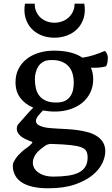

<svg xmlns="http://www.w3.org/2000/svg" viewBox="-20 -786 613 1051"><path d="M72.3 -76.2Q71.3 -82 72.8 -90.6Q74.2 -99.1 78.6 -104.5Q98.6 -126.5 118.4 -149.7Q138.2 -172.9 162.1 -196.8Q118.2 -214.8 91.6 -249.5Q64.9 -284.2 64.9 -335.4Q64.9 -377 81.5 -409.2Q98.1 -441.4 126.7 -463.6Q155.3 -485.8 193.6 -497.3Q231.9 -508.8 275.4 -508.8Q324.2 -508.8 363.5 -499.3Q402.8 -489.7 431.2 -470.2Q463.9 -475.1 493.4 -484.6Q522.9 -494.1 554.2 -507.3Q563 -499 566.7 -488.5Q570.3 -478 570.3 -470.2Q570.3 -454.6 567.6 -442.4Q564.9 -430.2 560.5 -422.9Q539.1 -417 518.6 -415.8Q498 -414.6 477.5 -415.5Q490.2 -387.7 490.2 -353Q490.2 -311 473.6 -277.8Q457 -244.6 428.5 -221.9Q399.9 -199.2 361.8 -187.3Q323.7 -175.3 280.3 -175.3Q263.2 -175.3 246.8 -177Q230.5 -178.7 214.8 -181.2Q208.5 -174.3 201.4 -166.7Q194.3 -159.2 188.5 -151.6Q182.6 -144 179.2 -136.2Q175.8 -128.4 176.8 -122.1Q178.2 -109.4 189.9 -102.1Q201.7 -94.7 218 -90.6Q234.4 -86.4 253.2 -85Q272 -83.5 287.6 -82.5Q315.9 -81.1 346.4 -79.3Q377 -77.6 406.2 -73.5Q435.5 -69.3 461.9 -62Q488.3 -54.7 508.5 -42Q528.8 -29.3 541.5 -10.7Q554.2 7.8 556.2 34.7Q558.1 66.9 541.7 103.5Q525.4 140.1 487.8 171.6Q450.2 203.1 389.9 223.9Q329.6 244.6 244.6 244.6Q193.4 244.6 158 236.1Q122.6 227.5 99.9 212.9Q77.1 198.2 65.9 179Q54.7 159.7 51.3 138.7Q49.3 123 50.8 113.3Q52.2 102.5 64.9 83.3Q77.6 64 101.1 43Q113.8 31.7 127.7 22.5Q141.6 13.2 154.3 -1Q158.2 -4.9 157 -7.3Q155.8 -9.8 151.9 -11.2Q146.5 -12.7 142.6 -14.4Q138.7 -16.1 135.5 -17.6Q132.3 -19 128.4 -20.8Q124.5 -22.5 119.1 -24.9Q112.3 -27.8 104.2 -33Q96.2 -38.1 89.4 -44.7Q82.5 -51.3 77.6 -59.3Q72.8 -67.4 72.3 -76.2ZM297.9 -225.1Q324.2 -226.6 340.8 -236.6Q357.4 -246.6 366.9 -262Q376.5 -277.3 380.1 -295.7Q383.8 -314 383.8 -332Q383.8 -358.4 377.4 -381.8Q371.1 -405.3 355.7 -422.6Q340.3 -439.9 315.2 -449.5Q290 -459 252.4 -457Q230 -456.1 214.4 -446.3Q198.7 -436.5 189.2 -421.6Q179.7 -406.7 175.3 -388.4Q170.9 -370.1 170.9 -352.1Q170.9 -325.7 176.5 -302Q182.1 -278.3 196.5 -260.5Q210.9 -242.7 235.6 -232.9Q260.3 -223.1 297.9 -225.1ZM218.8 18.1Q178.7 45.4 166.5 74.2Q154.3 103 163.8 126.7Q173.3 150.4 201.7 165.5Q230 180.7 271.5 180.7Q316.9 180.7 352.5 175.5Q388.2 170.4 412.6 157.7Q437 145 449 123.3Q460.9 101.6 459.5 68.4Q458.5 51.8 451.7 39.8Q444.8 27.8 424.3 20Q403.8 12.2 365.5 8.1Q327.1 3.9 263.7 2Q254.4 1.5 247.6 2.9Q240.7 4.4 235.6 6.8Q230.5 9.3 226.6 12.2Q222.7 15.1 218.8 18.1ZM277.8 -579.6Q240.2 -579.6 207.8 -592.3Q175.3 -605 152.6 -629.2Q129.9 -653.3 119.6 -688Q109.4 -722.7 116.7 -766.1H169.9Q169.9 -741.2 178.7 -721.9Q187.5 -702.6 202.4 -689.2Q217.3 -675.8 236.8 -668.7Q256.3 -661.6 277.8 -661.6Q299.3 -661.6 319.3 -668.7Q339.4 -675.8 354.5 -689.2Q369.6 -702.6 378.9 -721.9Q388.2 -741.2 388.2 -766.1H441.4Q448.7 -722.7 438.2 -688Q427.7 -653.3 404.5 -629.2Q381.3 -605 348.4 -592.3Q315.4 -579.6 277.8 -579.6Z"/></svg>

Font: Donegal One
Style: Regular
Weight: 400
Designer: Gary Lonergan
Foundry: Sorkin Type Co.
Version: Version 1.004